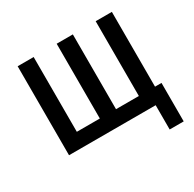

<svg xmlns="http://www.w3.org/2000/svg" viewBox="-141 -643 933 925"><g transform="rotate(-30 325.0 -180.0)"><path d="M549 135V0H67V-495H156V-79H284V-495H374V-79H501V-495H591V-79H627V135Z"/></g></svg>

Font: Zen Kaku Gothic New Medium
Style: Regular
Weight: 500
Designer: Yoshimichi Ohira
Foundry: Positype
Version: Version 1.002